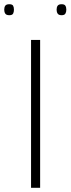

<svg xmlns="http://www.w3.org/2000/svg" viewBox="-39 -889 334 909"><path d="M108 0V-700H151V0ZM253 -817Q239 -817 234 -824.5Q229 -832 229 -843Q229 -855 234 -862Q239 -869 253 -869Q266 -869 270.5 -862Q275 -855 275 -843Q275 -832 270.5 -824.5Q266 -817 253 -817ZM5 -817Q-9 -817 -14 -824.5Q-19 -832 -19 -843Q-19 -855 -14 -862Q-9 -869 5 -869Q19 -869 23 -862Q27 -855 27 -843Q27 -832 23 -824.5Q19 -817 5 -817Z"/></svg>

Font: Georama Expanded ExtraLight
Style: Regular
Weight: 250
Width: 7
Designer: Jean-Baptiste Levee
Foundry: Production Type
Version: Version 1.001